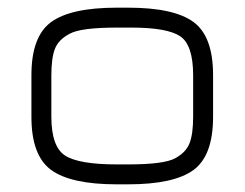

<svg xmlns="http://www.w3.org/2000/svg" viewBox="-20 -481 638 501"><path d="M314 0H285Q165 0 113.5 -37.5Q62 -75 62 -176V-285Q62 -386 113.5 -423.5Q165 -461 285 -461H314Q434 -461 485 -423.5Q536 -386 536 -285V-176Q536 -75 485 -37.5Q434 0 314 0ZM285 -52H314Q408 -52 437 -68Q465 -83 474.5 -107Q484 -131 484 -177V-284Q484 -364 450 -386.5Q416 -409 323 -409H285Q191 -409 162 -393Q133 -378 123.5 -354Q114 -330 114 -284V-177Q114 -98 150 -75Q186 -52 285 -52Z"/></svg>

Font: Jura
Style: Regular
Weight: 400
Designer: Daniel Johnson, Alexei Vanyashin
Foundry: Daniel Johnson
Version: Version 5.103